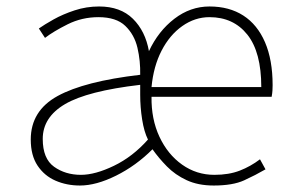

<svg xmlns="http://www.w3.org/2000/svg" viewBox="-20 -560 903 593"><path d="M227 13Q186 13 151.5 -2Q117 -17 96 -48.5Q75 -80 75 -129Q75 -218 158 -263.5Q241 -309 413 -329Q414 -372 404.5 -412.5Q395 -453 367 -480Q339 -507 284 -507Q233 -507 189 -485Q145 -463 119 -443L100 -472Q117 -484 145.5 -500Q174 -516 210.5 -528Q247 -540 286 -540Q352 -540 390.5 -502Q429 -464 440 -402Q469 -464 518.5 -502Q568 -540 627 -540Q688 -540 731.5 -512Q775 -484 798.5 -429.5Q822 -375 822 -297Q822 -289 821.5 -280.5Q821 -272 819 -261H448Q447 -192 472.5 -137.5Q498 -83 542.5 -51.5Q587 -20 642 -20Q687 -20 720.5 -33Q754 -46 783 -68L800 -37Q769 -19 734 -3Q699 13 640 13Q592 13 556.5 -3.5Q521 -20 495.5 -46Q470 -72 451 -99Q400 -48 338.5 -17.5Q277 13 227 13ZM230 -20Q274 -20 332 -48Q390 -76 437 -129Q425 -153 419 -191Q413 -229 413 -267V-298Q250 -279 181 -238.5Q112 -198 112 -131Q112 -70 147 -45Q182 -20 230 -20ZM448 -291H787Q787 -399 744 -453Q701 -507 627 -507Q582 -507 543 -479.5Q504 -452 479 -403.5Q454 -355 448 -291Z"/></svg>

Font: Shanggu Sans SC VF
Style: Regular
Weight: 250
Designer: GuiWonder
Version: Version 1.021